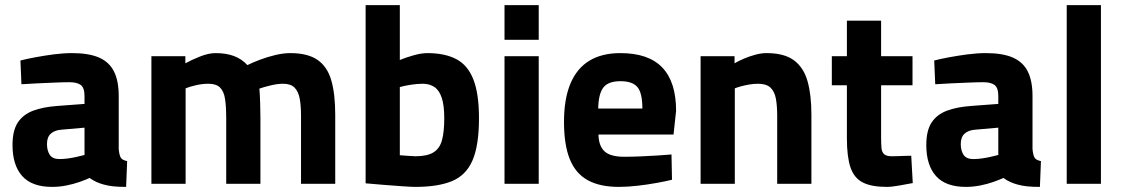

<svg xmlns="http://www.w3.org/2000/svg" viewBox="-20 -720 4400 752"><path d="M184 12Q105 12 67 -30.5Q29 -73 29 -152Q29 -209 50 -240.5Q71 -272 110 -286.5Q149 -301 204 -305L311 -313V-344Q311 -376 296.5 -387Q282 -398 252 -398Q228 -398 194 -396.5Q160 -395 125 -393.5Q90 -392 64 -390L60 -483Q83 -489 117.5 -495.5Q152 -502 190 -507Q228 -512 263 -512Q328 -512 368 -494.5Q408 -477 426.5 -440Q445 -403 445 -344V-136Q447 -114 452.5 -103.5Q458 -93 478 -89L474 12Q446 12 425.5 10Q405 8 387 3Q372 -1 358.5 -7Q345 -13 331 -23Q316 -16 292 -7.5Q268 1 240 6.5Q212 12 184 12ZM213 -97Q229 -97 247 -99.5Q265 -102 282 -106Q299 -110 311 -113V-220L220 -212Q194 -210 179 -196.5Q164 -183 164 -156Q164 -130 175 -113.5Q186 -97 213 -97Z M573 0V-500H706V-472Q729 -485 763 -498.5Q797 -512 824 -512Q866 -512 896.5 -500.5Q927 -489 949 -465Q969 -475 998 -486Q1027 -497 1058.5 -504.5Q1090 -512 1117 -512Q1185 -512 1223.5 -485.5Q1262 -459 1277.5 -405.5Q1293 -352 1293 -271V0H1159V-267Q1159 -305 1154 -333Q1149 -361 1134 -376.5Q1119 -392 1089 -392Q1067 -392 1040 -385.5Q1013 -379 996 -373Q998 -349 999 -314.5Q1000 -280 1000 -259V0H866V-257Q866 -302 861.5 -332Q857 -362 842 -377Q827 -392 796 -392Q772 -392 746.5 -386Q721 -380 707 -374V0Z M1607 12Q1590 12 1555.5 9.5Q1521 7 1482.5 4Q1444 1 1412 -2V-700H1546V-485Q1567 -494 1598.5 -503Q1630 -512 1654 -512Q1722 -512 1767 -488.5Q1812 -465 1834 -409Q1856 -353 1856 -257Q1856 -150 1830.5 -91.5Q1805 -33 1750 -10.5Q1695 12 1607 12ZM1607 -108Q1653 -108 1677.5 -123Q1702 -138 1711 -170.5Q1720 -203 1720 -257Q1720 -308 1710 -337.5Q1700 -367 1681 -379.5Q1662 -392 1636 -392Q1614 -392 1588.5 -388Q1563 -384 1546 -379V-112Q1561 -111 1580 -109.5Q1599 -108 1607 -108Z M1956 0V-500H2090V0ZM1956 -564V-700H2090V-564Z M2404 12Q2329 12 2281.5 -14.5Q2234 -41 2211.5 -97Q2189 -153 2189 -243Q2189 -332 2214 -392Q2239 -452 2288 -482Q2337 -512 2410 -512Q2520 -512 2574 -455.5Q2628 -399 2628 -286L2618 -193H2324Q2325 -148 2348 -127Q2371 -106 2425 -106Q2455 -106 2489.5 -107.5Q2524 -109 2556 -111Q2588 -113 2610 -115L2612 -16Q2588 -10 2552 -3.5Q2516 3 2477 7.5Q2438 12 2404 12ZM2323 -295H2496Q2496 -356 2476.5 -379Q2457 -402 2410 -402Q2362 -402 2343 -377Q2324 -352 2323 -295Z M2724 0V-500H2857V-472Q2872 -481 2893 -490Q2914 -499 2937.5 -505.5Q2961 -512 2982 -512Q3052 -512 3090 -483.5Q3128 -455 3143 -401.5Q3158 -348 3158 -271V0H3024V-267Q3024 -305 3019 -333Q3014 -361 2998 -376.5Q2982 -392 2949 -392Q2932 -392 2914.5 -389Q2897 -386 2882.5 -382Q2868 -378 2858 -374V0Z M3453 12Q3393 12 3359 -5.5Q3325 -23 3311 -64.5Q3297 -106 3297 -178V-386H3238V-500H3297V-639H3431V-500H3554V-386H3431V-181Q3431 -156 3432.5 -140Q3434 -124 3443 -116Q3452 -108 3473 -108Q3483 -108 3497 -108.5Q3511 -109 3525 -109.5Q3539 -110 3549 -110L3555 -3Q3533 1 3503 6.5Q3473 12 3453 12Z M3763 12Q3684 12 3646 -30.5Q3608 -73 3608 -152Q3608 -209 3629 -240.5Q3650 -272 3689 -286.5Q3728 -301 3783 -305L3890 -313V-344Q3890 -376 3875.5 -387Q3861 -398 3831 -398Q3807 -398 3773 -396.5Q3739 -395 3704 -393.5Q3669 -392 3643 -390L3639 -483Q3662 -489 3696.5 -495.5Q3731 -502 3769 -507Q3807 -512 3842 -512Q3907 -512 3947 -494.5Q3987 -477 4005.5 -440Q4024 -403 4024 -344V-136Q4026 -114 4031.5 -103.5Q4037 -93 4057 -89L4053 12Q4025 12 4004.5 10Q3984 8 3966 3Q3951 -1 3937.5 -7Q3924 -13 3910 -23Q3895 -16 3871 -7.5Q3847 1 3819 6.5Q3791 12 3763 12ZM3792 -97Q3808 -97 3826 -99.5Q3844 -102 3861 -106Q3878 -110 3890 -113V-220L3799 -212Q3773 -210 3758 -196.5Q3743 -183 3743 -156Q3743 -130 3754 -113.5Q3765 -97 3792 -97Z M4158 0V-700H4292V0Z"/></svg>

Font: Titillium Web
Style: Bold
Weight: 700
Designer: Mohamed Gaber, Accademia di Belle Arti di Urbino
Foundry: Kief Type Foundry, Accademia di Belle Arti di Urbino
Version: Version 3.000